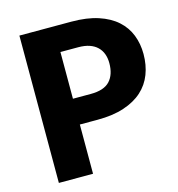

<svg xmlns="http://www.w3.org/2000/svg" viewBox="-108 -822 852 917"><g transform="rotate(-15 318.0 -364.0)"><path d="M327.5 -371Q393.5 -371 422.5 -402.5Q451.5 -434 451.5 -490.5Q451.5 -515.5 444 -536Q436.5 -556.5 421.2 -571.2Q406 -586 382.8 -594Q359.5 -602 327.5 -602H239.5V-371ZM327.5 -728.5Q404.5 -728.5 459.8 -710.2Q515 -692 550.8 -660Q586.5 -628 603.5 -584.5Q620.5 -541 620.5 -490.5Q620.5 -436 603 -390.5Q585.5 -345 549.5 -312.5Q513.5 -280 458.2 -261.8Q403 -243.5 327.5 -243.5H239.5V0H70.5V-728.5Z"/></g></svg>

Font: Lato 2
Style: Regular
Weight: 900
Designer: Lukasz Dziedzic with Adam Twardoch and Botio Nikoltchev
Foundry: tyPoland Lukasz Dziedzic
Version: Version 2.015; 2015-08-06; http://www.latofonts.com/